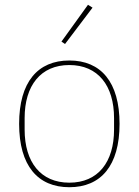

<svg xmlns="http://www.w3.org/2000/svg" viewBox="-20 -771 580 803"><path d="M367 -739 348 -751 237 -597 252 -587ZM270 12C402 12 480 -78 480 -253C480 -428 402 -518 270 -518C138 -518 60 -428 60 -253C60 -78 138 12 270 12ZM270 -7C150 -7 83 -93 83 -229V-277C83 -413 150 -499 270 -499C390 -499 457 -413 457 -277V-229C457 -93 390 -7 270 -7Z"/></svg>

Font: IBM Plex Thai Thin
Style: Regular
Weight: 100
Designer: Mike Abbink, Paul van der Laan, Pieter van Rosmalen, Ben Mitchell, Mark Frömberg
Foundry: Bold Monday
Version: Version 1.0